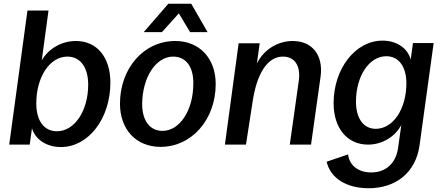

<svg xmlns="http://www.w3.org/2000/svg" viewBox="-20 -769 2347 1021"><path d="M304 13C450 13 567 -138 567 -330C567 -464 496 -551 384 -551C308 -551 238 -511 202 -448L238 -713H126L29 0H138L150 -87C168 -26 229 13 304 13ZM283 -71C214 -71 173 -127 173 -219C173 -360 245 -468 338 -468C408 -468 449 -410 449 -319C449 -179 376 -71 283 -71Z M834 12C1000 12 1127 -134 1127 -322C1127 -459 1041 -551 912 -551C742 -551 618 -403 618 -218C618 -80 704 12 834 12ZM844 -73C776 -73 735 -129 736 -219C738 -357 808 -468 901 -468C970 -468 1010 -412 1008 -322C1007 -179 934 -73 844 -73ZM744 -598H841L931 -698L991 -598H1084L997 -749H875Z M1176 0H1288L1323 -226C1345 -377 1402 -468 1484 -468C1546 -468 1580 -421 1569 -340L1521 0H1634L1685 -363C1700 -477 1639 -551 1537 -551C1457 -551 1382 -505 1346 -431L1361 -539H1249Z M1940 232C2082 232 2190 152 2211 4L2286 -540H2176L2164 -452C2148 -513 2089 -553 2014 -553C1870 -553 1754 -404 1754 -220C1754 -88 1826 0 1937 0C2012 0 2080 -41 2114 -104L2097 17C2086 97 2034 148 1954 148C1887 148 1838 112 1831 52L1717 91C1737 178 1822 232 1940 232ZM1978 -84C1912 -84 1873 -141 1873 -228C1873 -366 1944 -470 2034 -470C2101 -470 2141 -414 2141 -326C2141 -190 2071 -84 1978 -84Z"/></svg>

Font: Ronzino Medium
Style: Italic
Weight: 500
Italic angle: -7.99998°
Designer: Nunzio Mazzaferro
Foundry: Collletttivo
Version: Version 1.000;Glyphs 3.3 (3337)